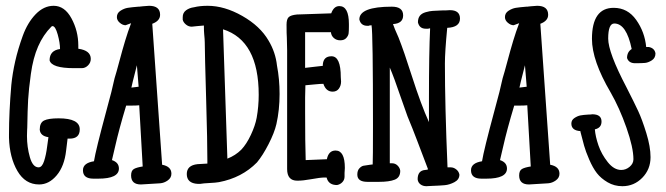

<svg xmlns="http://www.w3.org/2000/svg" viewBox="-20 -639 2296 662"><path d="M220 -161H213Q213 -160 208 -120Q202 -66 175.5 -34.5Q149 -3 115 -3Q67 -3 40 -49.5Q13 -96 11 -164V-176Q11 -252 19 -346Q23 -386 32.5 -428Q42 -470 58.5 -515.5Q75 -561 103 -590Q131 -619 165 -619Q203 -619 226.5 -575.5Q250 -532 250 -482V-471Q293 -465 293 -436Q293 -423 283.5 -413.5Q274 -404 262 -404H235Q158 -404 151 -431Q151 -465 187 -470Q187 -491 179 -520Q171 -549 161 -549Q159 -549 157 -547Q129 -519 111.5 -479Q94 -439 86.5 -384.5Q79 -330 77 -295.5Q75 -261 74 -199Q74 -198 73.5 -189.5Q73 -181 73 -170Q73 -132 83 -97Q93 -62 113 -62Q125 -62 132 -83.5Q139 -105 142.5 -133.5Q146 -162 147 -166Q119 -170 117 -192Q117 -216 132 -223.5Q147 -231 182 -231Q255 -231 255 -193Q255 -161 220 -161Z M364 -322 375 -369Q381 -388 391.5 -427.5Q402 -467 411.5 -498.5Q421 -530 432 -559Q414 -552 413 -552Q403 -552 393 -560.5Q383 -569 383 -580Q383 -594 395.5 -602Q408 -610 420.5 -612Q433 -614 457 -616H461Q462 -616 464 -616.5Q466 -617 474 -617.5Q482 -618 494 -619Q532 -619 532 -588Q532 -567 505 -557L539 -71Q571 -65 571 -40Q571 -26 558.5 -17Q546 -8 532 -7Q474 -3 466 -3Q432 -3 432 -34Q432 -51 442 -56.5Q452 -62 472 -65L460 -276Q451 -275 437 -275H415Q390 -192 377 -134L366 -87Q390 -79 390 -58Q390 -23 319 -23H302Q266 -23 266 -52Q266 -77 304 -83Q310 -121 347 -258ZM458 -340 452 -414Q434 -344 433 -337Z M686 -493Q686 -502 684 -522Q683 -531 683 -551L660 -549Q657 -549 641 -547Q630 -547 621 -554.5Q612 -562 610 -571V-580Q610 -595 621.5 -603.5Q633 -612 649 -614Q669 -619 696 -619Q754 -619 815.5 -584Q877 -549 906 -499Q930 -459 935 -413Q944 -366 944 -315Q944 -260 933 -211Q926 -181 906 -142Q886 -103 866 -79Q814 -26 735 -11Q724 -9 702.5 -8Q681 -7 670 -5H662Q624 -7 624 -39Q624 -69 661 -73L695 -75V-85Q695 -152 691 -288Q686 -460 686 -493ZM749 -538 764 -92Q792 -103 812 -123Q830 -142 845 -174Q860 -206 865 -233Q872 -272 872 -312Q872 -499 749 -538Z M1034 -87 1107 -90Q1113 -120 1137 -120Q1169 -120 1169 -60Q1169 -57 1168.5 -51Q1168 -45 1168 -43V-30Q1168 -19 1160.5 -11Q1153 -3 1142 -1Q1116 -1 1108 -21L1106 -27H1100Q1084 -27 1052 -21Q1025 -16 1005 -16Q970 -16 970 -56V-466Q970 -474 969.5 -488Q969 -502 969 -509Q968 -521 968 -554Q968 -573 975.5 -580Q983 -587 1004 -589Q1024 -590 1063 -591Q1102 -592 1122 -593Q1131 -618 1150 -618Q1183 -618 1183 -556V-548Q1183 -532 1182 -524Q1181 -516 1174 -508Q1167 -500 1153 -500Q1140 -500 1131 -508Q1122 -516 1121 -528H1032V-405Q1042 -406 1062 -408.5Q1082 -411 1093 -412V-416Q1095 -445 1123 -445Q1155 -445 1155 -373Q1155 -370 1155.5 -365Q1156 -360 1156 -358Q1156 -344 1148.5 -333.5Q1141 -323 1127 -323Q1104 -323 1095 -350Q1085 -350 1065 -348Q1045 -346 1033 -345Q1033 -338 1032.5 -324Q1032 -310 1032 -303V-253Q1032 -145 1034 -87Z M1324 -406V-76H1332Q1343 -76 1351 -68Q1359 -60 1360 -50Q1360 -27 1341 -19.5Q1322 -12 1287 -12H1247Q1212 -12 1212 -37Q1212 -51 1219 -58.5Q1226 -66 1233 -67.5Q1240 -69 1256 -71L1265 -72Q1266 -89 1266 -206Q1266 -526 1261 -552Q1260 -552 1257 -551.5Q1254 -551 1253 -551L1251 -550Q1249 -550 1247 -550Q1224 -550 1219 -572Q1219 -616 1331 -616Q1370 -616 1370 -586Q1370 -558 1335 -556Q1339 -543 1354 -510Q1373 -462 1400 -377Q1432 -277 1459 -218V-301Q1459 -457 1463 -541H1459L1457 -540Q1455 -540 1454 -540H1448Q1426 -540 1421 -562Q1421 -576 1427.5 -584.5Q1434 -593 1448 -597Q1462 -601 1472.5 -601.5Q1483 -602 1503 -603Q1522 -603 1531 -604Q1566 -604 1566 -575Q1566 -545 1522 -543Q1514 -460 1514 -420Q1514 -274 1523 -62H1534Q1544 -62 1553 -55Q1562 -48 1564 -37Q1564 -20 1547 -11Q1530 -2 1513.5 -0.5Q1497 1 1469 2Q1465 2 1459 2.5Q1453 3 1450 3Q1438 3 1429.5 -3.5Q1421 -10 1420 -21Q1420 -51 1446 -53Q1450 -53 1456 -55L1418 -155Q1414 -166 1402.5 -195Q1391 -224 1385 -238L1361 -306Q1339 -371 1324 -406Z M1702 -322 1713 -369Q1719 -388 1729.5 -427.5Q1740 -467 1749.5 -498.5Q1759 -530 1770 -559Q1752 -552 1751 -552Q1741 -552 1731 -560.5Q1721 -569 1721 -580Q1721 -594 1733.5 -602Q1746 -610 1758.5 -612Q1771 -614 1795 -616H1799Q1800 -616 1802 -616.5Q1804 -617 1812 -617.5Q1820 -618 1832 -619Q1870 -619 1870 -588Q1870 -567 1843 -557L1877 -71Q1909 -65 1909 -40Q1909 -26 1896.5 -17Q1884 -8 1870 -7Q1812 -3 1804 -3Q1770 -3 1770 -34Q1770 -51 1780 -56.5Q1790 -62 1810 -65L1798 -276Q1789 -275 1775 -275H1753Q1728 -192 1715 -134L1704 -87Q1728 -79 1728 -58Q1728 -23 1657 -23H1640Q1604 -23 1604 -52Q1604 -77 1642 -83Q1648 -121 1685 -258ZM1796 -340 1790 -414Q1772 -344 1771 -337Z M2208 -477H2217Q2237 -473 2240 -455Q2240 -439 2227.5 -431Q2215 -423 2203.5 -422Q2192 -421 2170 -421Q2148 -421 2142 -439Q2142 -460 2158 -470Q2140 -558 2098 -558Q2077 -558 2077 -506Q2077 -458 2140 -338Q2167 -285 2180.5 -256Q2194 -227 2208.5 -180Q2223 -133 2223 -97Q2223 -55 2194.5 -26Q2166 3 2126 3Q2098 3 2075 -10.5Q2052 -24 2038 -42Q2024 -60 2011.5 -89Q1999 -118 1994 -136.5Q1989 -155 1982 -182L1981 -187Q1950 -189 1950 -213Q1950 -225 1960.5 -232Q1971 -239 1981 -241Q1991 -243 2009 -244Q2018 -244 2022 -245Q2054 -245 2054 -220Q2054 -198 2031 -193Q2033 -168 2043.5 -137.5Q2054 -107 2075.5 -80Q2097 -53 2122 -53Q2138 -53 2151 -64Q2164 -75 2164 -90Q2164 -130 2140 -198.5Q2116 -267 2085 -321Q2021 -430 2021 -505Q2021 -612 2096 -612Q2144 -612 2173.5 -570.5Q2203 -529 2208 -477Z"/></svg>

Font: Because We Build
Style: Regular
Weight: 400
Designer: Liz Wetzel, Aaron Williamson, Russ McMullin
Foundry: Red Hat
Version: Version 1.000